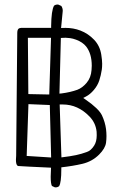

<svg xmlns="http://www.w3.org/2000/svg" viewBox="-20 -769 540 847"><path d="M248.5 -601.6Q261.2 -602.5 269 -602.5Q276.9 -602.5 289.3 -600.8Q301.8 -599.1 315.9 -593.8Q344.7 -583 359.9 -564Q384.8 -532.2 384.8 -479Q384.8 -469.7 383.8 -460Q381.3 -426.3 362.3 -403.8Q343.3 -381.3 321.3 -373Q290 -361.8 252 -356.9L242.2 -356ZM205.1 -602.1 197.3 -352.1 105 -354 103 -602.1ZM205.6 -74.2 97.7 -81.1 105.5 -309.6 199.7 -305.7ZM224.6 57.6Q234.4 57.6 240.7 52.2Q250.5 37.1 250.5 -23.4V-30.8Q302.2 -36.6 343.8 -46.4Q386.7 -56.6 417.5 -87.4Q444.3 -114.3 447.8 -139.6Q449.7 -153.8 449.7 -168.7Q449.7 -183.6 447.8 -199.2Q443.8 -230 429.7 -260.3Q415.5 -289.6 358.4 -329.1L347.2 -336.9L359.4 -343.3Q377.4 -352.5 394 -372.1Q410.6 -391.6 418 -414.1Q425.3 -436.5 429.2 -462.4Q430.7 -472.2 430.7 -487.8Q430.7 -503.4 426.8 -527.8Q420.9 -566.4 395.5 -593.3Q369.1 -621.1 334.5 -634.3Q303.7 -646 269 -646Q264.2 -646 249.5 -645.5L256.3 -715.8Q256.8 -718.3 256.8 -721.2Q256.8 -733.4 250.5 -742.7L237.8 -748.5Q236.3 -749 234.4 -749Q224.6 -749 218.3 -743.7Q206.5 -723.1 205.6 -654.3V-646H73.2Q65.4 -645.5 61.5 -642.1Q56.6 -637.2 56.2 -625L51.3 -82Q50.3 -71.8 50.3 -64Q50.3 -44.9 56.2 -39.1Q58.1 -36.6 61 -36.6Q84.5 -34.7 205.1 -29.3Q203.6 -3.9 203.6 10.3Q203.6 41 209 51.3L221.2 57.1Q222.7 57.6 224.6 57.6ZM363.3 -98.6Q363.3 -98.6 363.3 -98.6ZM256.8 -308.1Q323.7 -308.1 375 -254.9Q402.3 -226.6 406.2 -188Q406.7 -179.7 406.7 -172.9Q406.7 -144.5 395.5 -127Q381.3 -104.5 363.3 -98.6Q339.4 -89.8 315.4 -84.7Q291.5 -79.6 251 -74.7L243.2 -308.1Q254.4 -308.1 256.8 -308.1Z"/></svg>

Font: NaikaiFont
Style: Light
Weight: 300
Version: Version 1.89